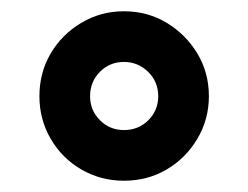

<svg xmlns="http://www.w3.org/2000/svg" viewBox="-20 -720 440 341"><path d="M200 -399Q159 -399 124.5 -419Q90 -439 70 -473.5Q50 -508 50 -549Q50 -591 70 -625Q90 -659 124.5 -679.5Q159 -700 200 -700Q242 -700 276 -679.5Q310 -659 330.5 -625Q351 -591 351 -549Q351 -508 330.5 -473.5Q310 -439 276 -419Q242 -399 200 -399ZM200 -489Q226 -489 243.5 -506.5Q261 -524 261 -549Q261 -575 243 -592.5Q225 -610 200 -610Q175 -610 157.5 -592.5Q140 -575 140 -549Q140 -524 157.5 -506.5Q175 -489 200 -489Z"/></svg>

Font: Archivo Expanded Black
Style: Regular
Weight: 900
Width: 7
Designer: Hector Gatti
Foundry: Omnibus-Type
Version: Version 2.001